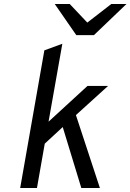

<svg xmlns="http://www.w3.org/2000/svg" viewBox="-20 -941 653 961"><path d="M81 0 202 -689 292 -722 223 -332 418 -511H521L360 -365L480 0H387L294 -305L204 -222L165 0ZM362 -765 254 -921H329L417 -828L537 -921H613L450 -765Z"/></svg>

Font: Overpass
Style: Italic
Weight: 400
Italic angle: -10°
Designer: Delve Withrington, Dave Bailey, Thomas Jockin
Foundry: Delve Fonts LLC
Version: Version 4.000